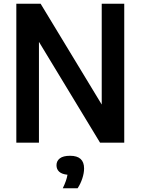

<svg xmlns="http://www.w3.org/2000/svg" viewBox="-20 -760 750 1023"><path d="M67 0V-740H196.5L522 -203V-740H642V0H513L187.5 -537V0ZM314.5 243Q335 201 339.5 171Q309.5 168 295.2 154.8Q281 141.5 281 120.5Q281 97.5 298.8 83.8Q316.5 70 353.5 70Q428 70 428 137.5Q428 162 418.5 191Q409 220 393.5 243Z"/></svg>

Font: Encode Sans SemiCondensed SemiCondensed SemiBold
Style: Regular
Weight: 600
Width: 4
Designer: Multiple Designers
Foundry: Impallari Type
Version: Version 3.000; ttfautohint (v1.8.3) -l 8 -r 50 -G 200 -x 14 